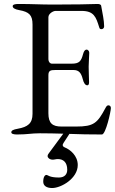

<svg xmlns="http://www.w3.org/2000/svg" viewBox="-20 -673 579 968"><path d="M37 -6C37 2 49 5 66 5C120 5 136 -1 181 -1C222 -1 260 0 299 1L226 100C223 104 220 108 220 115C220 121 229 132 246 132C255 132 260 129 272 129C299 129 319 145 319 183C319 205 306 222 277 222C228 222 222 209 214 209C206 209 198 220 198 243C198 263 214 275 243 275C288 275 372 227 372 159C372 112 334 81 306 70C296 66 293 58 300 48L330 2C379 4 431 5 494 5C513 5 539 -111 539 -128C539 -136 535 -141 528 -142C521 -143 516 -137 512 -129C471 -52 453 -35 364 -35H290C245 -35 224 -51 224 -102V-294C224 -317 235 -320 258 -320H351C377 -320 389 -306 397 -275C402 -254 410 -243 420 -243C428 -243 429 -251 429 -260C429 -268 427 -317 427 -337C427 -353 430 -398 430 -407C430 -417 422 -423 417 -423C409 -423 403 -416 399 -401C389 -364 380 -352 341 -352H242C232 -352 224 -362 224 -374V-586C224 -605 249 -618 260 -618H391C454 -618 464 -587 480 -536C482 -529 484 -526 491 -526C497 -526 505 -529 505 -541C505 -568 497 -606 490 -644C489 -651 479 -653 472 -653L387 -651C345 -651 294 -650 250 -650C180 -650 148 -653 73 -653C56 -653 44 -650 44 -642C44 -633 54 -626 77 -622C127 -613 144 -597 144 -549V-99C144 -51 120 -33 70 -24C47 -20 37 -15 37 -6Z"/></svg>

Font: EB Garamond
Style: Regular
Weight: 400
Designer: Georg Duffner and Octavio Pardo
Foundry: Georg Duffner
Version: Version 1.000;PS 001.000;hotconv 1.0.88;makeotf.lib2.5.64775